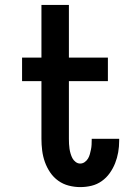

<svg xmlns="http://www.w3.org/2000/svg" viewBox="-20 -755 540 783"><path d="M307 8Q284 8 260.5 2Q237 -4 217.5 -18Q198 -32 184.5 -52Q171 -72 163 -94.5Q155 -117 152 -141Q149 -165 149 -189V-424H70V-520H149V-735H261V-520H420V-424H261V-189Q261 -178 261.5 -168Q262 -158 263.5 -148Q265 -138 268 -128Q271 -118 275.5 -109.5Q280 -101 288.5 -94.5Q297 -88 307 -88Q317 -88 325.5 -94Q334 -100 339 -108.5Q344 -117 346.5 -126.5Q349 -136 351 -145.5Q353 -155 353.5 -165Q354 -175 354 -184V-189H466V-180Q466 -157 462 -134Q458 -111 449.5 -89.5Q441 -68 427.5 -49Q414 -30 395 -16.5Q376 -3 353.5 2.5Q331 8 307 8Z"/></svg>

Font: Iosevka Term Curly
Style: Bold
Weight: 700
Designer: Belleve Invis
Foundry: Belleve Invis
Version: Version 32.3.0